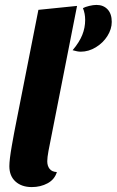

<svg xmlns="http://www.w3.org/2000/svg" viewBox="-20 -740 474 780"><path d="M372 -720Q400 -720 417 -702Q434 -684 434 -651Q434 -622 416.5 -594Q399 -566 369.5 -548Q340 -530 308 -530Q295 -530 275 -536Q302 -568 314 -597.5Q326 -627 326 -659Q326 -685 317 -707Q326 -712 342.5 -716Q359 -720 372 -720ZM172 -85Q172 -66 181.5 -54Q191 -42 211 -41Q202 -11 173.5 4.5Q145 20 109 20Q68 20 43 -2.5Q18 -25 18 -65Q18 -91 28 -148Q38 -205 46 -244L136 -700L293 -716L177 -127Q172 -100 172 -85Z"/></svg>

Font: Sansita
Style: Bold Italic
Weight: 700
Italic angle: -11°
Designer: Pablo Cosgaya
Foundry: Omnibus-Type
Version: Version 1.006